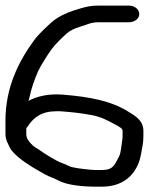

<svg xmlns="http://www.w3.org/2000/svg" viewBox="-33 -676 591 703"><path d="M63.3 -206.7C66.8 -210 71 -216.8 72.4 -218.8C91.4 -245.3 118.8 -268.5 170.1 -268.5C176.5 -268.5 181.6 -269.3 188.4 -268.6C230.8 -265.5 264.8 -261.6 301.6 -254.8C336 -248.5 362.1 -235 391 -218.9C407 -209.9 415.8 -205.5 415.8 -197V-177C415.8 -172.2 415.4 -167.6 414.6 -163.2C411.4 -143.6 409.8 -116.2 403.3 -103.9C386.7 -73.1 382.6 -53.5 340.1 -53.5H315.1C310 -53.5 305.1 -53.8 299.7 -54.4C270.9 -57.3 232.3 -61.2 218.8 -68.4C204.7 -75.9 186.3 -81 175.4 -87.2L154.3 -99.1C137.1 -108.9 127.6 -115.9 109 -128.5C100.6 -134.2 92.3 -138.4 89.6 -141.1C75.5 -154.2 63.2 -167 63.2 -186ZM438.9 -655.5H327.6C300.2 -655.5 285 -651.9 263.6 -645.8C223 -634.2 182.5 -619.2 153.3 -592.2C133.1 -573.3 109.1 -552.1 91.7 -528.3C35.4 -451.8 -13 -355.4 -13 -235V-186C-13 -175.9 -11.2 -166.6 -7.1 -156.8L0.3 -141.1C3.9 -133.3 7.7 -126.4 16.5 -117.4C38 -93.3 78.4 -67.6 109.9 -49.8L131.1 -37.8C147.9 -28.3 166 -23.3 177.3 -16.8C209.9 1.8 268.6 7.5 316.4 7.5H340.1C431.4 7.5 472.6 -51.3 483.1 -110.2C487.1 -132.5 492 -151.5 492 -177V-197C492 -236.5 459.2 -253.1 436.7 -267.3C374.6 -306.5 294.6 -321.6 197.9 -329.4C146.8 -333.6 105.2 -324.5 71.4 -306.9C72.2 -309.6 73.5 -313.4 74.3 -317C81.6 -352.1 93.1 -385.3 107.3 -416.7C115.7 -435.4 143.6 -479.4 157.3 -497.6C170.5 -515.1 192.2 -536 209.4 -551.8C222.9 -564.2 238.8 -571.6 260.7 -578.3C285.7 -586 300.5 -594.5 327.6 -594.5H438.9C459.7 -594.5 477 -607.3 477 -624.5C477 -641 460.9 -655.5 438.9 -655.5Z"/></svg>

Font: CiSf OpenHand
Style: BdExt
Weight: 400
Foundry: Cannot Into Space Fonts
Version: Version 0.7892